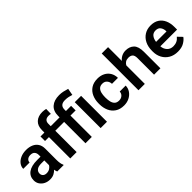

<svg xmlns="http://www.w3.org/2000/svg" viewBox="149 -1760 2770 2770"><g transform="rotate(-45 1533.5 -375.0)"><path d="M368.2 0Q358.9 -19 354 -50.8Q332 -25.9 298.1 -8.1Q264.2 9.8 216.3 9.8Q165 9.8 124.5 -10.7Q84 -31.2 60.5 -66.9Q37.1 -102.5 37.1 -147.9Q37.1 -231 99.4 -276.4Q161.6 -321.8 280.3 -321.8H349.1V-356Q349.1 -396 328.1 -419.7Q307.1 -443.4 263.2 -443.4Q224.1 -443.4 201.2 -423.8Q178.2 -404.3 178.2 -373.5H48.8Q48.8 -417.5 76.2 -454.8Q103.5 -492.2 153.3 -515.1Q203.1 -538.1 270.5 -538.1Q330.6 -538.1 377.7 -517.8Q424.8 -497.6 451.9 -456.8Q479 -416 479 -355V-124.5Q479 -48.8 499.5 -8.3V0ZM242.7 -89.4Q281.7 -89.4 309.6 -107.7Q337.4 -126 349.1 -148.4V-245.1H286.6Q225.6 -245.1 196 -221.2Q166.5 -197.3 166.5 -158.2Q166.5 -128.4 186.8 -108.9Q207 -89.4 242.7 -89.4Z M764.2 0H634.3V-435.5H554.7V-528.3H634.3V-577.1Q634.3 -666 685.1 -713.1Q735.8 -760.3 822.8 -760.3Q841.3 -760.3 859.1 -757.6Q877 -754.9 893.6 -751L891.1 -652.8Q872.1 -657.2 846.7 -657.2Q807.1 -657.2 785.6 -636.7Q764.2 -616.2 764.2 -577.1V-528.3H944.3V-557.6Q944.3 -656.2 1003.2 -708.3Q1062 -760.3 1166.5 -760.3Q1207 -760.3 1244.9 -752.2Q1282.7 -744.1 1322.8 -731.4L1303.7 -627Q1277.8 -635.3 1247.1 -642.6Q1216.3 -649.9 1174.8 -649.9Q1073.7 -649.9 1073.7 -557.6V-528.3H1179.2V-435.5H1073.7V0H944.3V-435.5H764.2ZM1383.3 -528.3V0H1253.9V-528.3Z M1724.1 -91.8Q1765.1 -91.8 1792.5 -115.7Q1819.8 -139.6 1821.3 -178.2H1942.9Q1941.9 -124.5 1912.6 -82Q1883.3 -39.6 1834.7 -14.9Q1786.1 9.8 1726.1 9.8Q1645 9.8 1591.3 -26.1Q1537.6 -62 1511 -122.3Q1484.4 -182.6 1484.4 -256.3V-272Q1484.4 -345.7 1511 -406Q1537.6 -466.3 1591.3 -502.2Q1645 -538.1 1725.6 -538.1Q1789.6 -538.1 1838.1 -512.9Q1886.7 -487.8 1914.3 -442.4Q1941.9 -397 1942.9 -335.9H1821.3Q1819.8 -377.9 1794.4 -407.2Q1769 -436.5 1723.1 -436.5Q1679.2 -436.5 1655.5 -412.8Q1631.8 -389.2 1622.8 -351.6Q1613.8 -314 1613.8 -272V-256.3Q1613.8 -213.9 1622.6 -176.3Q1631.3 -138.7 1655.3 -115.2Q1679.2 -91.8 1724.1 -91.8Z M2155.3 -750V-468.8Q2181.6 -501.5 2218.5 -519.8Q2255.4 -538.1 2299.8 -538.1Q2378.4 -538.1 2426 -492.2Q2473.6 -446.3 2473.6 -336.9V0H2343.8V-337.9Q2343.8 -392.6 2320.6 -414.1Q2297.4 -435.5 2253.9 -435.5Q2218.3 -435.5 2193.8 -419.9Q2169.4 -404.3 2155.3 -377.9V0H2025.9V-750Z M2824.2 9.8Q2744.1 9.8 2686.3 -24.4Q2628.4 -58.6 2597.2 -116.5Q2565.9 -174.3 2565.9 -246.1V-265.6Q2565.9 -347.2 2596.7 -408.4Q2627.4 -469.7 2682.4 -503.9Q2737.3 -538.1 2809.6 -538.1Q2884.8 -538.1 2935.8 -505.4Q2986.8 -472.7 3012.7 -414.3Q3038.6 -356 3038.6 -279.3V-225.1H2696.8Q2702.1 -167 2737.5 -129.4Q2772.9 -91.8 2832 -91.8Q2914.1 -91.8 2962.9 -154.8L3027.8 -87.4Q3002.9 -50.3 2952.1 -20.3Q2901.4 9.8 2824.2 9.8ZM2808.6 -436.5Q2760.7 -436.5 2733.6 -403.3Q2706.5 -370.1 2698.7 -314H2911.6V-323.7Q2910.2 -369.6 2886.2 -403.1Q2862.3 -436.5 2808.6 -436.5Z"/></g></svg>

Font: Vazirmatn FD SemiBold
Style: Regular
Weight: 600
Designer: Saber Rastikerdar
Foundry: Saber Rastikerdar
Version: Version 33.001